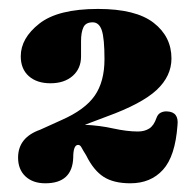

<svg xmlns="http://www.w3.org/2000/svg" viewBox="-20 -737 440 430"><path d="M20.5 -384Q20.5 -429 70 -446.5L117.5 -468Q170 -491 192 -522.5Q214 -554 214 -604.5Q214 -651 208 -669Q202 -687 187.5 -687Q172 -687 166.8 -675.8Q161.5 -664.5 161.5 -645V-610.5Q161.5 -583.5 142.8 -567Q124 -550.5 93 -550.5Q62.5 -550.5 44.5 -566.5Q26.5 -582.5 26.5 -611Q26.5 -651.5 68.2 -684.2Q110 -717 199.5 -717Q284 -717 324 -686Q364 -655 364 -606Q364 -566.5 330.8 -535.5Q297.5 -504.5 219 -476L170 -457.5Q203.5 -456 234 -449.2Q264.5 -442.5 289 -442.5Q303.5 -442.5 314 -449Q324.5 -455.5 330.5 -473Q333.5 -481.5 340.2 -484.8Q347 -488 354 -487.5Q381 -486.5 377.5 -456.5Q372.5 -387 345 -356.8Q317.5 -326.5 272 -326.5Q234.5 -326.5 212 -341Q189.5 -355.5 173 -389Q165.5 -401 162.5 -406.8Q159.5 -412.5 155 -412.5Q144 -412.5 144 -384Q142 -326.5 81.5 -326.5Q53.5 -326.5 37 -342Q20.5 -357.5 20.5 -384Z"/></svg>

Font: Fraunces 9pt S000 Black
Style: Regular
Weight: 900
Version: Version 1.000; ttfautohint (v1.8.3)